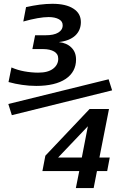

<svg xmlns="http://www.w3.org/2000/svg" viewBox="-20 -838 642 990"><path d="M167 -395C231.4 -395 283.2 -407.2 318.8 -431.2C354.5 -455.1 372.1 -489.7 372.1 -530.3C372.1 -557.1 364.3 -576.7 348.1 -592.8C332 -608.9 310.1 -618.2 283.2 -621.1C319.8 -625 348.6 -636.7 367.7 -654.3C387.2 -672.4 397 -696.3 397 -723.6C397 -754.4 384.3 -776.9 358.4 -793.5C332.5 -810.1 297.4 -818.4 250 -818.4C230 -818.4 207.5 -816.9 184.6 -814C161.6 -811 138.2 -806.6 114.3 -801.3L100.1 -727.1C127.4 -734.9 151.9 -740.2 172.9 -744.1C195.3 -748 214.4 -750 230.5 -750C252.9 -750 270.5 -746.1 283.7 -738.8C296.9 -731.4 303.2 -721.7 303.2 -707.5C303.2 -690.9 294.9 -678.7 280.3 -669.9C265.1 -660.6 243.2 -656.2 214.4 -656.2H161.1L147 -585H201.2C225.6 -585 245.1 -580.6 259.3 -572.3C273.4 -564 280.3 -552.2 280.3 -534.7C280.3 -516.1 272.5 -497.6 253.4 -483.4C235.4 -470.2 211.9 -463.4 176.3 -463.4C154.8 -463.4 128.9 -465.8 105 -470.2C81.5 -474.6 61.5 -480.5 39.1 -490.2L23.9 -415C48.3 -408.2 70.3 -403.8 93.8 -400.4C117.7 -397 141.1 -395 167 -395ZM41 -244.1 558.1 -372.1 540 -429.2 22.9 -301.8ZM371.1 131.8H462.9L480 43.9H532.7L545.9 -25.9H492.7L542 -275.9H441.9L213.9 -35.2L198.7 43.9H388.7ZM279.8 -25.9 433.1 -187 401.9 -25.9Z"/></svg>

Font: Hack
Style: Bold Oblique
Weight: 700
Italic angle: -12°
Monospace: yes
Designer: Christopher Simpkins
Foundry: Christopher Simpkins
Version: Version 2.010